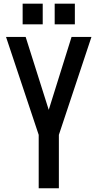

<svg xmlns="http://www.w3.org/2000/svg" viewBox="-20 -1007 521 1027"><path d="M12.2 -809.6H117.2L240.7 -419.4L362.8 -809.6H469.2L294.9 -285.6V0H187V-285.6ZM101.1 -877V-987.3H208.5V-877ZM272.5 -877V-987.3H380.4V-877Z"/></svg>

Font: Oswald Regular
Style: Regular
Weight: 400
Designer: Vernon Adams
Foundry: Vernon Adams
Version: 3.0; ttfautohint (v0.95) -l 8 -r 50 -G 200 -x 0 -w "G" -W -c